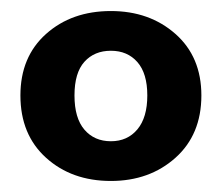

<svg xmlns="http://www.w3.org/2000/svg" viewBox="-20 -736 401 348"><path d="M181 -408Q110 -408 63.5 -450Q17 -492 17 -563Q17 -633 63.5 -674.5Q110 -716 181 -716Q251 -716 298 -674.5Q345 -633 345 -563Q345 -492 298 -450Q251 -408 181 -408ZM181 -480Q211 -480 229 -501.5Q247 -523 247 -563Q247 -603 229 -623.5Q211 -644 181 -644Q151 -644 133 -624Q115 -604 115 -563Q115 -522 133 -501Q151 -480 181 -480Z"/></svg>

Font: Nunito Sans ExtraBold
Style: Regular
Weight: 800
Designer: Vernon Adams
Foundry: Vernon Adams
Version: Version 3.101; ttfautohint (v1.8.4.7-5d5b);gftools[0.9.27]